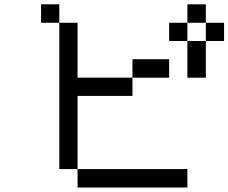

<svg xmlns="http://www.w3.org/2000/svg" viewBox="-20 -796 1040 874"><path d="M750 -609.4V-692.4H833V-609.4ZM167 -692.4V-776.4H250V-692.4ZM833 -609.4H917V-442.4H833ZM917 -609.4V-692.4H833V-776.4H917V-692.4H1000V-609.4ZM333 -26.4H250V-692.4H333V-442.4H583V-359.4H333ZM333 -26.4H833V57.6H333ZM583 -442.4V-526.4H750V-442.4Z"/></svg>

Font: KH Dot Kodenmachou 12
Style: Regular
Weight: 400
Designer: Original version for X68000 by Keitarou Hiraki (http://hp.vector.co.jp/authors/VA000874/) / TrueType conversion by Homem
Version: Version 1.00.20150527